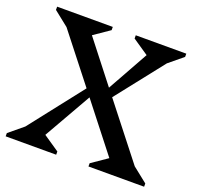

<svg xmlns="http://www.w3.org/2000/svg" viewBox="-122 -820 976 950"><g transform="rotate(20 366.5 -345.0)"><path d="M2 0V-17L77 -79L297 -360L100 -611L22 -673V-690H315V-673L232 -616L400 -401L520 -616L436 -673V-690H702V-673L628 -612L431 -362L653 -79L731 -17V0H438V-17L521 -74L326 -323L184 -74L268 -17V0Z"/></g></svg>

Font: Platypi
Style: Regular
Weight: 400
Designer: David Sargent
Foundry: Bolt Cutter Type
Version: Version 1.200; ttfautohint (v1.8.4.7-5d5b)